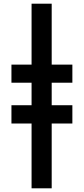

<svg xmlns="http://www.w3.org/2000/svg" viewBox="-20 -786 455 1040"><path d="M151 -766V-436H42V-338H151V-216H42V-117H151V234H260V-117H372V-216H260V-338H372V-436H260V-766Z"/></svg>

Font: Noto Sans UI Condensed
Style: Bold
Weight: 700
Width: 3
Designer: Monotype Design Team
Foundry: Monotype Imaging Inc.
Version: 1.001